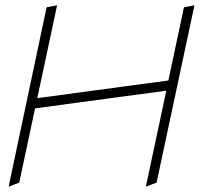

<svg xmlns="http://www.w3.org/2000/svg" viewBox="-20 -699 745 716"><path d="M666 -671.9 607.9 -398.9 119.1 -333 192.9 -679.2 153.8 -671.9 12.2 -2.9 51.8 -18.1 110.8 -294.9 600.1 -360.8 523.9 -2.9 564 -18.1 705.1 -679.2Z"/></svg>

Font: Comic Neue Angular Light Italic
Style: Regular
Weight: 300
Italic angle: -12°
Designer: Craig Rozynski
Foundry: Craig Rozynski
Version: Version 2.003